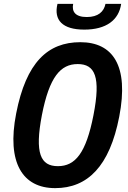

<svg xmlns="http://www.w3.org/2000/svg" viewBox="-20 -960 660 992"><path d="M596 -357C647.5 -621.5 562.5 -742 395 -742C227 -742 115 -638 63.5 -373.5C13.5 -118 97.5 12 265 12C433 12 546.5 -101.5 596 -357ZM463 -365.5C424.5 -168 368.5 -101.5 279 -101.5C189.5 -101.5 158.5 -168 196.5 -365.5C235 -562.5 292.5 -629 381.5 -629C471 -629 501.5 -562.5 463 -365.5ZM358 -940H277C256.5 -856 303 -807 415.5 -807C528.5 -807 594 -856 606 -940H525C517 -900 487.5 -872 428.5 -872C369 -872 350 -900 358 -940Z"/></svg>

Font: Monaspace Neon SemiBold
Style: Italic
Weight: 600
Italic angle: -11°
Designer: Riley Cran & the Lettermatic Team
Foundry: Lettermatic
Version: Version 1.200 (Monaspace Neon)